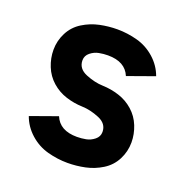

<svg xmlns="http://www.w3.org/2000/svg" viewBox="-104 -633 708 735"><g transform="rotate(20 250.0 -265.0)"><path d="M247 8Q206 8 165.5 -3Q125 -14 93 -42.5Q61 -71 47 -110L156 -149Q177 -98 247 -98Q265 -98 283.5 -101.5Q302 -105 317.5 -117.5Q333 -130 333 -149Q333 -183 296.5 -198Q260 -213 226.5 -214Q193 -215 160 -225.5Q127 -236 101 -259Q75 -282 62 -314.5Q49 -347 49 -381Q49 -418 66 -451Q83 -484 114.5 -503.5Q146 -523 181.5 -530.5Q217 -538 253 -538Q294 -538 334.5 -527Q375 -516 407 -487.5Q439 -459 453 -420L344 -381Q323 -432 253 -432Q235 -432 216.5 -428.5Q198 -425 182.5 -412.5Q167 -400 167 -381Q167 -347 203.5 -332Q240 -317 273.5 -316Q307 -315 340 -304.5Q373 -294 399 -271Q425 -248 438 -215.5Q451 -183 451 -149Q451 -112 434 -79Q417 -46 385.5 -26.5Q354 -7 318.5 0.5Q283 8 247 8Z"/></g></svg>

Font: Iosevka SS01
Style: Bold
Weight: 700
Monospace: yes
Designer: Belleve Invis
Foundry: Belleve Invis
Version: 2.3.3; ttfautohint (v1.8.3)